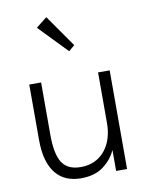

<svg xmlns="http://www.w3.org/2000/svg" viewBox="-81 -766 637 830"><g transform="rotate(-10 237.0 -351.0)"><path d="M208 5Q174 5 146.5 -6Q119 -17 99 -40.5Q79 -64 68 -101Q57 -138 57 -191V-433H109V-203Q109 -118 133.5 -80.5Q158 -43 215 -43Q251 -43 278 -56.5Q305 -70 323 -93Q341 -116 350 -146Q359 -176 359 -210V-433H410V0H362V-92Q345 -53 307 -24Q269 5 208 5ZM278 -567 252 -545 132 -669 180 -707Z"/></g></svg>

Font: Tilda Sans Light
Style: Regular
Weight: 300
Designer: ParaType Ltd
Foundry: ParaType Ltd
Version: Version 1.009